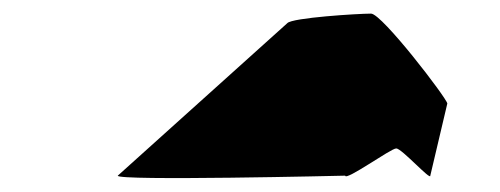

<svg xmlns="http://www.w3.org/2000/svg" viewBox="-20 -822 735 282"><path d="M153 -564C150 -556 487 -564 487 -564C488 -556 554 -604 562 -604C570 -604 613 -556 612 -564L637 -670C636 -678 541 -802 525 -802C506 -802 409 -796 402 -788Z"/></svg>

Font: Ampere
Style: UltExtIta
Weight: 400
Version: Version 1